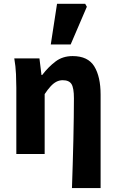

<svg xmlns="http://www.w3.org/2000/svg" viewBox="-20 -799 602 996"><path d="M353.3 176.7Q355.1 118.4 357.2 54.6Q359.4 -9.2 360.6 -71.9Q361.9 -134.5 362.7 -190.5Q363.5 -246.5 363.5 -289.2Q363.5 -342.8 350.9 -362.9Q338.3 -382.9 305.4 -382.9Q287.9 -382.9 272.6 -375Q257.3 -367.1 242.6 -351.1Q227.9 -335.2 211.7 -310.8V0H64.7V-343.5Q64.7 -373.3 63 -414.3Q61.2 -455.2 54.1 -496.1H184.6L195.2 -410.1H198.9Q231 -452 268.1 -480Q305.1 -508.1 356.8 -508.1Q436.3 -508.1 469.1 -454.6Q501.9 -401 501.9 -308V176.7ZM243.4 -568.2 275.9 -779.4H421.9L430.5 -763.9L346.5 -568.2Z"/></svg>

Font: SourceSans3VF
Style: Regular
Weight: 200
Designer: Paul D. Hunt
Foundry: Adobe
Version: Version 3.052;hotconv 1.1.0;makeotfexe 2.6.0